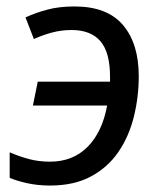

<svg xmlns="http://www.w3.org/2000/svg" viewBox="-20 -565 498 595"><path d="M135 10Q95 10 61 2Q27 -6 10 -14V-93Q40 -80 70 -72Q100 -64 135 -64Q206 -64 251.5 -110Q297 -156 312 -238H82L97 -312H321V-327Q321 -403 291 -437.5Q261 -472 202 -472Q170 -472 140.5 -464Q111 -456 85 -444L59 -511Q89 -525 126 -535Q163 -545 211 -545Q312 -545 361 -487.5Q410 -430 410 -329Q410 -265 395 -204Q380 -143 347.5 -95Q315 -47 262.5 -18.5Q210 10 135 10Z"/></svg>

Font: Noto Sans IKEA
Style: Italic
Weight: 400
Italic angle: -12°
Designer: Monotype Design Team
Foundry: Monotype Imaging Inc.
Version: Version 2.001